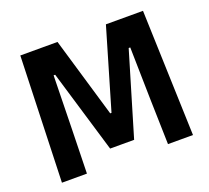

<svg xmlns="http://www.w3.org/2000/svg" viewBox="-111 -778 1000 917"><g transform="rotate(-20 388.5 -319.5)"><path d="M55.5 0 76.5 -639H265.5L385.5 -232.5H392L511.5 -639H700L721.5 0H594.5L588.5 -230L583 -495.5H575L449.5 -74.5H327.5L201.5 -495.5H193.5L188 -229.5L182.5 0Z"/></g></svg>

Font: Anek Gurmukhi Medium SemiBold
Style: Regular
Weight: 600
Version: Version 1.003